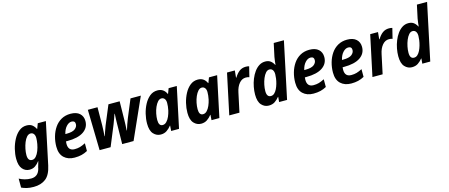

<svg xmlns="http://www.w3.org/2000/svg" viewBox="-57 -1508 5836 2496"><g transform="rotate(-15 2860.5 -260.0)"><path d="M162 240Q108 240 69.5 230.5Q31 221 -1 206V85Q31 103 72 114.5Q113 126 157 126Q252 126 278 27L282 8Q287 -8 293 -29.5Q299 -51 304 -68H301Q275 -33 243.5 -11.5Q212 10 167 10Q111 10 72.5 -34.5Q34 -79 34 -172Q34 -234 50.5 -301Q67 -368 98 -426Q129 -484 173.5 -520Q218 -556 274 -556Q322 -556 349.5 -535Q377 -514 396 -477H399L425 -546H534L414 20Q388 142 324 191Q260 240 162 240ZM232 -104Q262 -104 285.5 -131Q309 -158 325 -199.5Q341 -241 349 -286Q357 -331 357 -366Q357 -401 341.5 -421.5Q326 -442 299 -442Q271 -442 248 -416.5Q225 -391 209 -351Q193 -311 184 -266.5Q175 -222 175 -184Q175 -104 232 -104Z M774 10Q686 10 632.5 -40Q579 -90 579 -188Q579 -258 597.5 -323.5Q616 -389 652 -441.5Q688 -494 742 -524.5Q796 -555 866 -555Q946 -555 988.5 -516.5Q1031 -478 1031 -414Q1031 -325 956 -274Q881 -223 737 -223H718Q716 -207 716 -190Q716 -96 803 -96Q842 -96 874 -105Q906 -114 949 -136V-32Q909 -10 867.5 0Q826 10 774 10ZM750 -317Q832 -317 866.5 -344Q901 -371 901 -408Q901 -453 854 -453Q817 -453 783 -416Q749 -379 735 -317Z M1111 0 1099 -546H1229L1227 -305Q1226 -269 1224.5 -233Q1223 -197 1220 -158H1224Q1230 -180 1239 -206Q1248 -232 1256.5 -254.5Q1265 -277 1269 -289L1376 -546H1527L1523 -291Q1522 -259 1521 -225Q1520 -191 1517 -156H1521Q1531 -189 1546 -233.5Q1561 -278 1574 -308L1673 -546H1812L1568 0H1415L1419 -267Q1419 -295 1420.5 -335Q1422 -375 1424 -406H1420Q1409 -376 1396.5 -340Q1384 -304 1374 -279L1259 0Z M1934 10Q1877 10 1836.5 -34Q1796 -78 1796 -173Q1796 -236 1812 -302.5Q1828 -369 1858.5 -426.5Q1889 -484 1933.5 -520Q1978 -556 2036 -556Q2081 -556 2110.5 -535Q2140 -514 2156 -477H2160L2186 -546H2296L2180 0H2074L2079 -71H2076Q2048 -35 2014 -12.5Q1980 10 1934 10ZM1989 -103Q2018 -103 2041.5 -127Q2065 -151 2081.5 -189Q2098 -227 2107 -267Q2113 -297 2115.5 -320Q2118 -343 2118 -367Q2118 -401 2102.5 -421.5Q2087 -442 2060 -442Q2033 -442 2010.5 -417Q1988 -392 1971 -353Q1954 -314 1945 -269Q1936 -224 1936 -184Q1936 -103 1989 -103Z M2477 10Q2420 10 2379.5 -34Q2339 -78 2339 -173Q2339 -236 2355 -302.5Q2371 -369 2401.5 -426.5Q2432 -484 2476.5 -520Q2521 -556 2579 -556Q2624 -556 2653.5 -535Q2683 -514 2699 -477H2703L2729 -546H2839L2723 0H2617L2622 -71H2619Q2591 -35 2557 -12.5Q2523 10 2477 10ZM2532 -103Q2561 -103 2584.5 -127Q2608 -151 2624.5 -189Q2641 -227 2650 -267Q2656 -297 2658.5 -320Q2661 -343 2661 -367Q2661 -401 2645.5 -421.5Q2630 -442 2603 -442Q2576 -442 2553.5 -417Q2531 -392 2514 -353Q2497 -314 2488 -269Q2479 -224 2479 -184Q2479 -103 2532 -103Z M2856 0 2972 -546H3077L3068 -451H3073Q3103 -502 3140 -529Q3177 -556 3226 -556Q3251 -556 3271 -550L3237 -412Q3228 -416 3216 -418Q3204 -420 3190 -420Q3138 -420 3100.5 -375.5Q3063 -331 3048 -257L2993 0Z M3387 10Q3331 10 3290.5 -34Q3250 -78 3250 -174Q3250 -223 3260 -276Q3270 -329 3290 -379Q3310 -429 3339 -469Q3368 -509 3405 -532.5Q3442 -556 3487 -556Q3531 -556 3558.5 -535Q3586 -514 3603 -480H3607Q3608 -493 3611.5 -525Q3615 -557 3620 -583L3658 -760H3795L3634 0H3527L3533 -69H3530Q3501 -33 3468 -11.5Q3435 10 3387 10ZM3445 -103Q3472 -103 3492.5 -122Q3513 -141 3528 -171.5Q3543 -202 3553 -237.5Q3563 -273 3567.5 -306Q3572 -339 3572 -363Q3572 -400 3556.5 -421Q3541 -442 3514 -442Q3486 -442 3463.5 -416.5Q3441 -391 3424.5 -351Q3408 -311 3399 -266.5Q3390 -222 3390 -183Q3390 -103 3445 -103Z M3989 10Q3901 10 3847.5 -40Q3794 -90 3794 -188Q3794 -258 3812.5 -323.5Q3831 -389 3867 -441.5Q3903 -494 3957 -524.5Q4011 -555 4081 -555Q4161 -555 4203.5 -516.5Q4246 -478 4246 -414Q4246 -325 4171 -274Q4096 -223 3952 -223H3933Q3931 -207 3931 -190Q3931 -96 4018 -96Q4057 -96 4089 -105Q4121 -114 4164 -136V-32Q4124 -10 4082.5 0Q4041 10 3989 10ZM3965 -317Q4047 -317 4081.5 -344Q4116 -371 4116 -408Q4116 -453 4069 -453Q4032 -453 3998 -416Q3964 -379 3950 -317Z M4497 10Q4409 10 4355.5 -40Q4302 -90 4302 -188Q4302 -258 4320.5 -323.5Q4339 -389 4375 -441.5Q4411 -494 4465 -524.5Q4519 -555 4589 -555Q4669 -555 4711.5 -516.5Q4754 -478 4754 -414Q4754 -325 4679 -274Q4604 -223 4460 -223H4441Q4439 -207 4439 -190Q4439 -96 4526 -96Q4565 -96 4597 -105Q4629 -114 4672 -136V-32Q4632 -10 4590.5 0Q4549 10 4497 10ZM4473 -317Q4555 -317 4589.5 -344Q4624 -371 4624 -408Q4624 -453 4577 -453Q4540 -453 4506 -416Q4472 -379 4458 -317Z M4783 0 4899 -546H5004L4995 -451H5000Q5030 -502 5067 -529Q5104 -556 5153 -556Q5178 -556 5198 -550L5164 -412Q5155 -416 5143 -418Q5131 -420 5117 -420Q5065 -420 5027.5 -375.5Q4990 -331 4975 -257L4920 0Z M5314 10Q5258 10 5217.5 -34Q5177 -78 5177 -174Q5177 -223 5187 -276Q5197 -329 5217 -379Q5237 -429 5266 -469Q5295 -509 5332 -532.5Q5369 -556 5414 -556Q5458 -556 5485.5 -535Q5513 -514 5530 -480H5534Q5535 -493 5538.5 -525Q5542 -557 5547 -583L5585 -760H5722L5561 0H5454L5460 -69H5457Q5428 -33 5395 -11.5Q5362 10 5314 10ZM5372 -103Q5399 -103 5419.5 -122Q5440 -141 5455 -171.5Q5470 -202 5480 -237.5Q5490 -273 5494.5 -306Q5499 -339 5499 -363Q5499 -400 5483.5 -421Q5468 -442 5441 -442Q5413 -442 5390.5 -416.5Q5368 -391 5351.5 -351Q5335 -311 5326 -266.5Q5317 -222 5317 -183Q5317 -103 5372 -103Z"/></g></svg>

Font: Noto Sans SemiCondensed
Style: Bold Italic
Weight: 700
Width: 4
Italic angle: -12°
Designer: Monotype Design Team
Foundry: Monotype Imaging Inc.
Version: Version 2.013; ttfautohint (v1.8.4.7-5d5b)